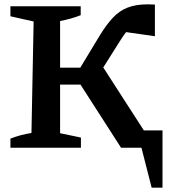

<svg xmlns="http://www.w3.org/2000/svg" viewBox="-20 -681 797 885"><path d="M28 0V-42Q73 -60 125 -68L135 -582L28 -606V-652H352V-611Q309 -594 257 -584V-369H350L442 -521Q471 -568 500.5 -599.5Q530 -631 568 -646Q606 -661 661 -661Q677 -661 694 -660V-514L561 -533Q553 -522 544 -509Q535 -496 526 -481L456 -370L643 -80H729V184H679L632 0H538L351 -291H257V-67L353 -47V0Z"/></svg>

Font: Piazzolla SC SemiBold
Style: Regular
Weight: 600
Designer: Juan Pablo del Peral
Foundry: Huerta Tipografica
Version: Version 1.330